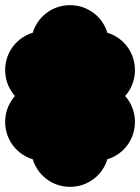

<svg xmlns="http://www.w3.org/2000/svg" viewBox="-70 -620 540 740"><path d="M150 -150Q150 -191 170 -225.5Q190 -260 224.5 -280Q259 -300 300 -300Q341 -300 375.5 -280Q410 -260 430 -225.5Q450 -191 450 -150Q450 -109 430 -74.5Q410 -40 375.5 -20Q341 0 300 0Q259 0 224.5 -20Q190 -40 170 -74.5Q150 -109 150 -150ZM150 -350Q150 -391 170 -425.5Q190 -460 224.5 -480Q259 -500 300 -500Q341 -500 375.5 -480Q410 -460 430 -425.5Q450 -391 450 -350Q450 -309 430 -274.5Q410 -240 375.5 -220Q341 -200 300 -200Q259 -200 224.5 -220Q190 -240 170 -274.5Q150 -309 150 -350ZM50 -250Q50 -291 70 -325.5Q90 -360 124.5 -380Q159 -400 200 -400Q241 -400 275.5 -380Q310 -360 330 -325.5Q350 -291 350 -250Q350 -209 330 -174.5Q310 -140 275.5 -120Q241 -100 200 -100Q159 -100 124.5 -120Q90 -140 70 -174.5Q50 -209 50 -250ZM50 -450Q50 -491 70 -525.5Q90 -560 124.5 -580Q159 -600 200 -600Q241 -600 275.5 -580Q310 -560 330 -525.5Q350 -491 350 -450Q350 -409 330 -374.5Q310 -340 275.5 -320Q241 -300 200 -300Q159 -300 124.5 -320Q90 -340 70 -374.5Q50 -409 50 -450ZM-50 -350Q-50 -391 -30 -425.5Q-10 -460 24.5 -480Q59 -500 100 -500Q141 -500 175.5 -480Q210 -460 230 -425.5Q250 -391 250 -350Q250 -309 230 -274.5Q210 -240 175.5 -220Q141 -200 100 -200Q59 -200 24.5 -220Q-10 -240 -30 -274.5Q-50 -309 -50 -350ZM-50 -150Q-50 -191 -30 -225.5Q-10 -260 24.5 -280Q59 -300 100 -300Q141 -300 175.5 -280Q210 -260 230 -225.5Q250 -191 250 -150Q250 -109 230 -74.5Q210 -40 175.5 -20Q141 0 100 0Q59 0 24.5 -20Q-10 -40 -30 -74.5Q-50 -109 -50 -150ZM50 -50Q50 -91 70 -125.5Q90 -160 124.5 -180Q159 -200 200 -200Q241 -200 275.5 -180Q310 -160 330 -125.5Q350 -91 350 -50Q350 -9 330 25.5Q310 60 275.5 80Q241 100 200 100Q159 100 124.5 80Q90 60 70 25.5Q50 -9 50 -50Z"/></svg>

Font: TINY 5x3
Style: Regular
Weight: 400
Designer: Jack Halten Fahnestock
Foundry: Velvetyne Type Foundry
Version: Version 1.002